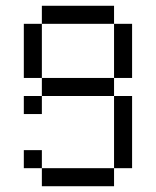

<svg xmlns="http://www.w3.org/2000/svg" viewBox="-20 -645 540 665"><path d="M375 -562.5H125V-625H375ZM62.5 -125H125V-62.5H62.5ZM62.5 -312.5H125V-250H62.5ZM62.5 -562.5H125V-375H62.5ZM125 -62.5H375V0H125ZM125 -375H375V-312.5H125ZM375 -312.5H437.5V-62.5H375ZM375 -562.5H437.5V-375H375Z"/></svg>

Font: 寒蝉点阵体 16px
Style: Regular
Weight: 400
Designer: Designed by Warren2060
Foundry: ChillType
Version: Version 1.000